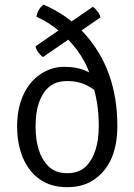

<svg xmlns="http://www.w3.org/2000/svg" viewBox="-20 -764 556 796"><path d="M466.5 -242.5Q466.5 -87.5 372.5 -21Q326 12 258.2 12Q190.5 12 144.2 -21Q98 -54 74.5 -111Q51 -168 51 -239.8Q51 -311.5 75.2 -367.2Q99.5 -423 145.8 -455Q192 -487 246.2 -487Q300.5 -487 340.8 -468.2Q381 -449.5 405.5 -425.5V-356.5Q384.5 -386 346.2 -407Q308 -428 258.8 -428Q209.5 -428 181 -401.5Q127.5 -352.5 127.5 -240Q127.5 -127.5 181 -74.5Q209.5 -46 259 -46Q308.5 -46 337 -75Q389.5 -128.5 389.5 -242.5Q389.5 -344 358.5 -430.5Q349 -481 316 -532.5Q283 -584 234.8 -627Q186.5 -670 131 -695Q138.5 -731 161.5 -744.5Q259.5 -702 327.5 -628Q466.5 -476.5 466.5 -242.5ZM365 -736Q373.5 -730.5 384.5 -716.5Q395.5 -702.5 396 -691.5L158.5 -527.5Q149 -533 138.8 -547Q128.5 -561 127.5 -572Z"/></svg>

Font: Signika-CLs Light
Style: CLs-Regular
Weight: 300
Version: Version 2.003;gftools[0.9.32]